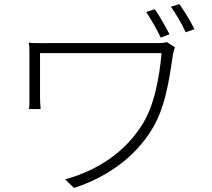

<svg xmlns="http://www.w3.org/2000/svg" viewBox="-20 -873 1040 940"><path d="M817 -840C841 -805 870 -758 889 -715L932 -730C912 -771 881 -821 858 -853ZM696 -814C719 -779 748 -729 767 -689L810 -705C790 -744 761 -795 738 -828ZM797 -667C785 -663 768 -662 753 -662H218C177 -662 145 -661 121 -664C124 -645 124 -628 124 -607V-392C124 -377 125 -360 122 -339H179C177 -360 176 -378 176 -392V-613H771C760 -489 734 -350 673 -258C589 -126 456 -38 299 5L342 47C503 -4 639 -104 719 -232C789 -340 808 -481 827 -607C828 -615 833 -634 837 -641Z"/></svg>

Font: Spoqa Han Sans Neo Light
Style: Regular
Weight: 300
Designer: [Spoqa Han Sans Neo] Dong-huui Kim  Younghwa Kang  Yujin Lee  [Noto Sans] Ryoko NISHIZUKA  (kana & ideographs); Paul D. 
Foundry: Spoqa (http://www.spoqa-han-sans.com)
Version: Version 1.000